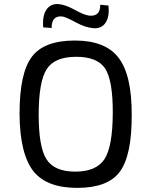

<svg xmlns="http://www.w3.org/2000/svg" viewBox="-20 -900 706 933"><path d="M190 -767Q185 -825 207 -855Q227 -883 265 -880Q298 -877 342 -853Q388 -827 414 -824Q468 -819 467 -877L507 -873Q513 -818 492 -788Q472 -760 434 -763Q395 -766 349 -791Q301 -817 283 -820Q230 -825 231 -764ZM554 -622Q621 -538 620 -342Q621 -143 561 -64Q503 13 355 13Q209 13 144 -66Q76 -150 75 -348Q75 -544 134 -623Q193 -703 344 -703Q490 -703 554 -622ZM207 -564Q168 -504 168 -342Q168 -185 206 -126Q244 -66 346 -66Q448 -66 488 -127Q527 -188 528 -348Q529 -508 491 -567Q453 -624 351 -624Q245 -624 207 -564Z"/></svg>

Font: Taylor Sans
Style: Regular
Weight: 400
Italic angle: -8°
Designer: Natanael Gama
Version: Version 1.001 September 8, 2015